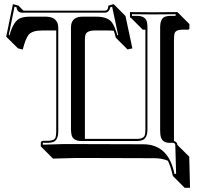

<svg xmlns="http://www.w3.org/2000/svg" viewBox="-20 -704 959 922"><path d="M786.1 67.9Q758.8 56.2 723.6 55.7Q722.2 55.7 402.3 54.7H342.8L234.4 57.6L178.2 1L175.8 -1V-18.1Q177.2 -26.4 185.1 -27.8H210.9Q241.2 -28.8 246.6 -43.5Q250 -53.7 250 -75.2V-557.6H181.6Q134.3 -557.6 117.2 -536.6Q102.1 -517.1 89.4 -466.3L66.4 -471.7L9.8 -527.8L42 -684.1L68.8 -676.8L92.8 -652.8H483.9Q500 -653.8 500 -676.8L525.9 -684.1L582.5 -627.4L615.7 -471.7L592.8 -466.3L536.1 -522.9Q531.2 -542.5 526.4 -556.2Q515.1 -557.6 499.5 -557.6H435.5Q396.5 -557.6 390.1 -536.1Q387.7 -527.3 387.7 -515.6V-37.1H639.2Q671.9 -37.1 676.3 -58.6Q677.7 -67.4 678.2 -83V-561.5H665.5L608.9 -618.2Q606 -618.7 605 -619.1Q604 -621.6 604 -623V-645L606 -646L713.9 -645L830.1 -646L833 -645L889.6 -588.4V-566.4Q887.7 -562 883.8 -561.5H853.5Q822.3 -560.5 817.9 -542.5Q815.9 -533.7 815.4 -515.6V-27.3Q822.3 -24.9 826.7 -21Q831.5 -14.6 832 -7.8L888.7 48.3L892.6 197.8H866.7L810.1 141.1Q799.8 95.2 786.1 67.9ZM259.8 -571.8V-75.2Q259.8 -30.8 235.4 -22Q225.1 -18.6 210.9 -18.1H186V-9.3L285.6 -12.2H346.2Q487.8 -12.2 667 -11.2Q773.9 -11.2 809.1 97.7Q814 113.3 817.9 130.9H825.7L821.8 -7.8Q820.8 -16.6 811 -18.1H793.9Q753.9 -18.1 750 -58.6Q749 -66.9 749 -77.1V-571.8Q749 -613.8 771.5 -623.5Q782.2 -627.4 796.9 -627.9H823.2V-635.7L713.9 -634.8L613.8 -635.7V-627.9H639.2Q681.2 -627 686.5 -594.2Q688 -585 688 -571.8V-83Q688 -37.6 660.2 -29.8Q650.4 -27.3 639.2 -26.9H370.1Q331.1 -26.9 323.7 -55.7Q321.3 -67.4 320.8 -83V-571.8Q320.8 -618.7 365.7 -623.5Q372.6 -624 378.9 -624H442.9Q496.6 -624 517.6 -596.2Q532.2 -575.7 543.5 -534.7L547.4 -535.6L518.6 -671.4L509.8 -669.4Q504.9 -644.5 483.9 -643.1H85Q62.5 -644.5 59.1 -669.4L49.8 -671.9L22 -535.6L25.9 -534.7Q43.5 -601.1 76.2 -616.2Q94.7 -624 125 -624H202.1Q258.8 -622.1 259.8 -571.8Z"/></svg>

Font: Linux Biolinum Shadow O
Style: Bold
Weight: 700
Designer: Philipp H. Poll
Foundry: Philipp H. Poll
Version: Version 0.9.2